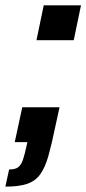

<svg xmlns="http://www.w3.org/2000/svg" viewBox="-63 -530 322 716"><path d="M-43 166 -29 102Q-6 102 5 93.5Q16 85 22.5 66Q29 47 36 14L39 0H-8L20 -130H159L142 -52Q129 11 117 53Q105 95 87 120Q69 145 38.5 155.5Q8 166 -43 166ZM73 -380 100 -510H239L212 -380Z"/></svg>

Font: Saira UltraCondensed Black
Style: Italic
Weight: 900
Width: 1
Italic angle: -12°
Designer: Hector Gatti with collaboration of the Omnibus-Type team
Foundry: Omnibus-Type
Version: Version 1.101